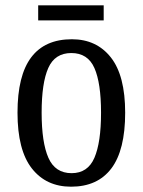

<svg xmlns="http://www.w3.org/2000/svg" viewBox="-20 -694 538 724"><path d="M248 10Q154 10 100 -59Q46 -128 46 -269Q46 -409 97.5 -477.5Q149 -546 251 -546Q344 -546 398 -477.5Q452 -409 452 -269Q452 -128 400 -59Q348 10 248 10ZM250 -41Q311 -41 336 -99Q361 -157 361 -269Q361 -381 336 -437.5Q311 -494 249 -494Q187 -494 162 -437.5Q137 -381 137 -269Q137 -157 162.5 -99Q188 -41 250 -41ZM124 -617V-674H371V-617Z"/></svg>

Font: Noto Serif Ethiopic Condensed
Style: Regular
Weight: 400
Width: 3
Designer: Monotype Design Team
Foundry: Monotype Imaging Inc.
Version: Version 2.102; ttfautohint (v1.8.4.7-5d5b)